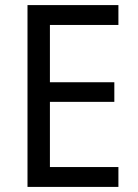

<svg xmlns="http://www.w3.org/2000/svg" viewBox="-20 -827 540 754"><path d="M445 -93H88V-807H445V-729H176V-504H429V-427H176V-171H445Z"/></svg>

Font: Noto Sans Telugu UI SemiCondensed
Style: Regular
Weight: 400
Width: 4
Designer: Jelle Bosma - Monotype Design Team
Foundry: Monotype Imaging Inc.
Version: Version 2.005; ttfautohint (v1.8.4.7-5d5b)